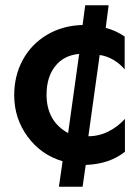

<svg xmlns="http://www.w3.org/2000/svg" viewBox="-20 -725 534 730"><path d="M157 -365Q157 -432 190 -473.5Q223 -515 281 -520L239 -219Q157 -264 157 -365ZM382 -619 393 -705H304L294 -630Q218 -628 158.5 -592.5Q99 -557 66.5 -497Q34 -437 34 -363Q34 -275 85 -205.5Q136 -136 218 -112L204 -15H294L306 -98Q396 -101 455 -148V-273Q428 -243 392 -225Q356 -207 316 -207L359 -516Q386 -512 411 -497.5Q436 -483 454 -461V-586Q421 -609 382 -619Z"/></svg>

Font: Geom SemiBold
Style: Bold
Weight: 600
Version: Version 1.102